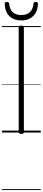

<svg xmlns="http://www.w3.org/2000/svg" viewBox="-20 -1382 445 2002"><path d="M202 14Q188 14 181.5 9.5Q175 5 175 -5V-1096Q175 -1106 181.5 -1110.5Q188 -1115 202 -1115Q216 -1115 222.5 -1110.5Q229 -1106 229 -1096V-5Q229 5 223 9.5Q217 14 202 14ZM202 -1169Q127 -1169 80 -1212Q33 -1255 29 -1342Q28 -1351 34 -1356.5Q40 -1362 53 -1362Q65 -1362 69.5 -1357Q74 -1352 76 -1342Q82 -1282 114.5 -1253.5Q147 -1225 202 -1225Q257 -1225 290 -1253.5Q323 -1282 329 -1342Q331 -1352 335.5 -1357Q340 -1362 351 -1362Q364 -1362 370 -1356.5Q376 -1351 376 -1342Q374 -1285 351 -1246.5Q328 -1208 290 -1188.5Q252 -1169 202 -1169ZM0 590H405V600H0ZM0 -20H405V0H0ZM0 -505H405V-500H0ZM0 -1110H405V-1100H0Z"/></svg>

Font: Playwrite FR Moderne Guides
Style: Regular
Weight: 400
Designer: Veronika Burian, José Scaglione
Foundry: TypeTogether
Version: Version 1.003